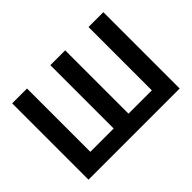

<svg xmlns="http://www.w3.org/2000/svg" viewBox="-133 -986 1263 1263"><g transform="rotate(-45 498.0 -355.0)"><path d="M74 0V-710H212V-121H429V-710H567V-121H784V-710H922V0Z"/></g></svg>

Font: Raleway-v4020
Style: Bold
Weight: 700
Designer: Matt McInerney, Pablo Impallari, Rodrigo Fuenzalida
Foundry: Matt McInerney, Pablo Impallari, Rodrigo Fuenzalida
Version: Version 4.020;PS 004.020;hotconv 1.0.88;makeotf.lib2.5.64775